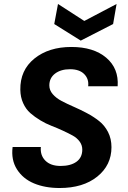

<svg xmlns="http://www.w3.org/2000/svg" viewBox="-20 -946 650 973"><path d="M544.9 -200.2Q544.9 -108.9 472.9 -51Q400.9 6.8 282.2 6.8Q208.5 6.8 152.3 -16.6Q96.2 -40 65.9 -87.9Q35.6 -135.7 43.9 -201.2H187Q183.1 -158.7 210 -131.8Q236.8 -105 287.1 -105Q337.9 -105 367.4 -126.2Q397 -147.5 397 -188Q397 -210.4 383.5 -228.8Q370.1 -247.1 348.4 -259Q326.7 -271 298.6 -283.9Q270.5 -296.9 241.5 -308.1Q212.4 -319.3 184.1 -336.4Q155.8 -353.5 133.5 -373Q111.3 -392.6 97.4 -423.1Q83.5 -453.6 83 -491.2Q81.5 -590.3 154.3 -649.2Q227.1 -708 341.8 -708Q454.1 -708 518.3 -653.6Q582.5 -599.1 576.2 -508.8H426.8Q431.2 -545.9 406.7 -570.6Q382.3 -595.2 335 -595.2Q288.1 -595.2 259 -573Q230 -550.8 230 -513.2Q230 -488.8 247.3 -468.8Q264.6 -448.7 292.5 -434.1Q320.3 -419.4 354 -404.8Q387.7 -390.1 421.1 -372.3Q454.6 -354.5 482.4 -332.5Q510.3 -310.5 527.6 -276.6Q544.9 -242.7 544.9 -200.2ZM407.2 -839.8 570.8 -925.8 553.2 -824.2 389.2 -740.2 254.9 -824.2 273.9 -925.8Z"/></svg>

Font: SVN-Poppins SemiBold
Style: Italic
Weight: 600
Italic angle: -10°
Designer: Ninad Kale (Devanagari), Jonny Pinhorn (Latin)
Foundry: Indian Type Foundry
Version: Version 3.002 2017